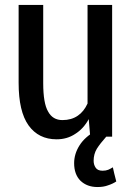

<svg xmlns="http://www.w3.org/2000/svg" viewBox="-20 -548 525 770"><path d="M335.9 -70.3Q314.5 -31.2 281.2 -10.7Q249 10.7 207 10.7Q134.8 10.7 94.7 -44.9Q54.7 -100.6 54.7 -215.8Q54.7 -227.5 54.7 -240.2Q54.7 -306.6 54.7 -418.9Q54.7 -446.3 54.7 -528.3Q79.1 -528.3 153.3 -528.3Q153.3 -450.2 153.3 -214.8Q153.3 -133.8 172.9 -100.6Q191.4 -66.4 230.5 -66.4Q266.6 -66.4 292 -84Q316.4 -100.6 331.1 -132.8Q331.1 -264.6 331.1 -528.3Q355.5 -528.3 429.7 -528.3Q429.7 -396.5 429.7 0Q408.2 0 341.8 0Q339.8 -17.6 335.9 -70.3ZM406.2 0Q381.8 27.3 368.2 48.8Q355.5 70.3 355.5 96.7Q355.5 112.3 363.3 124Q371.1 136.7 391.6 136.7Q404.3 136.7 414.1 132.8Q422.9 128.9 432.6 123Q436.5 142.6 446.3 179.7Q431.6 189.5 413.1 195.3Q395.5 202.1 371.1 202.1Q329.1 202.1 302.7 176.8Q277.3 151.4 277.3 106.4Q277.3 69.3 298.8 35.2Q320.3 1 364.3 -23.4Q378.9 -15.6 406.2 0Z"/></svg>

Font: Noto Sans Hebrew DECATHLON 
Style: Regular
Weight: 400
Designer: Monotype Design team
Version: Version 1.03 uh